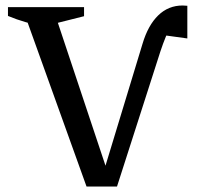

<svg xmlns="http://www.w3.org/2000/svg" viewBox="-20 -679 725 699"><path d="M143 -584Q106 -589 73 -598.5Q40 -608 9 -621V-653H286V-620ZM406 0H295L64 -643H175L374 -46H355L499 -520Q519 -587 556 -623Q593 -659 645 -659Q649 -659 653 -658.5Q657 -658 662 -658V-539L568 -552L603 -585Q593 -568 583.5 -545Q574 -522 564 -492Z"/></svg>

Font: Piazzolla 24pt Medium
Style: Regular
Weight: 500
Designer: Juan Pablo del Peral
Foundry: Huerta Tipografica
Version: Version 2.005